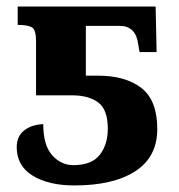

<svg xmlns="http://www.w3.org/2000/svg" viewBox="-20 -556 547 586"><path d="M207 10Q128 10 79.5 -20Q31 -50 31 -107Q31 -140 54 -158Q77 -176 112 -177Q112 -113 139 -82.5Q166 -52 204 -52Q260 -52 284.5 -83.5Q309 -115 309 -163Q309 -222 279.5 -243.5Q250 -265 201 -265H90V-431Q90 -465 77.5 -472.5Q65 -480 34 -480V-536H455L458 -397H406L402 -420Q398 -450 383.5 -463.5Q369 -477 346 -477H242V-325H280Q363 -325 411.5 -287.5Q460 -250 460 -162Q460 -77 393 -33.5Q326 10 207 10Z"/></svg>

Font: Noto Serif
Style: Bold
Weight: 700
Designer: Monotype Design Team
Foundry: Monotype Imaging Inc.
Version: Version 2.014